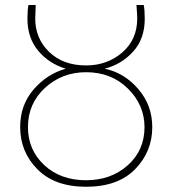

<svg xmlns="http://www.w3.org/2000/svg" viewBox="-20 -710 670 748"><path d="M58.6 -214.8Q58.6 -300.8 110.8 -361.3Q163.1 -421.9 236.3 -442.4Q170.9 -461.9 128.9 -512.2Q86.9 -562.5 86.9 -636.7Q86.9 -669.9 90.8 -690.4H119.1Q119.1 -679.7 118.2 -663.1Q117.2 -646.5 117.2 -637.7Q117.2 -560.5 171.4 -507.8Q225.6 -455.1 315.4 -455.1Q397.5 -455.1 456.1 -505.4Q514.6 -555.7 514.6 -637.7Q514.6 -649.4 511.7 -690.4H540Q543.9 -671.9 543.9 -636.7Q543.9 -558.6 498.5 -508.8Q453.1 -459 387.7 -442.4Q463.9 -426.8 518.6 -363.3Q573.2 -299.8 573.2 -214.8Q573.2 -119.1 506.3 -50.8Q439.5 17.6 315.4 17.6Q193.4 17.6 126 -50.3Q58.6 -118.2 58.6 -214.8ZM88.9 -214.8Q88.9 -126 152.3 -66.9Q215.8 -7.8 315.4 -7.8Q412.1 -7.8 477.5 -65.9Q543 -124 543 -214.8Q543 -300.8 478.5 -364.7Q414.1 -428.7 315.4 -428.7Q221.7 -428.7 155.3 -367.7Q88.9 -306.6 88.9 -214.8Z"/></svg>

Font: Gothic A1 Thin
Style: Regular
Weight: 250
Designer: HanYang I&C Co.,Ltd.
Foundry: HanYang I&C Co.,Ltd.
Version: Version 2.50